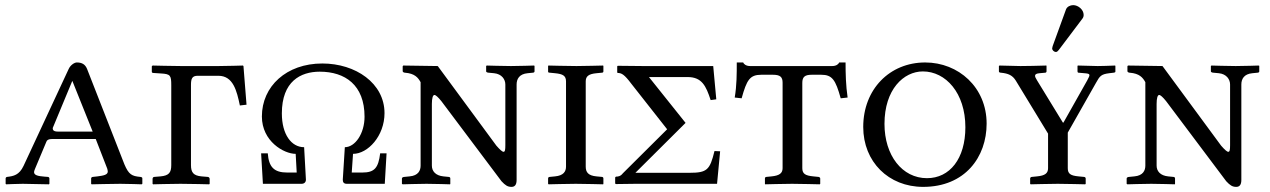

<svg xmlns="http://www.w3.org/2000/svg" viewBox="-20 -718 4960 750"><path d="M161 -164C163 -171 170 -175 183 -175H354L399 -59C400 -55 401 -51 401 -48C401 -35 384 -32 361 -29L343 -27C339 -27 336 -24 336 -21V0L338 2C338 2 422 0 450 0C480 0 533 2 533 2L536 0V-21C536 -24 535 -26 528 -27C495 -30 483 -36 466 -76L320 -449C313 -466 301 -474 280 -474C271 -474 255 -464 248 -448L72 -70C55 -34 33 -30 8 -27C5 -27 2 -24 2 -21V0L4 2C4 2 49 0 69 0C88 0 171 2 171 2L173 0V-21C173 -24 170 -27 167 -27L154 -28C129 -30 113 -33 113 -46C113 -49 115 -54 117 -59ZM342 -204H206C186 -204 186 -213 186 -218L262 -401H263Z M649 -73C649 -44 640 -32 607 -29L583 -27C579 -27 576 -24 576 -19V0L578 2C578 2 650 0 685 0C725 0 797 2 797 2L799 0V-19C799 -24 795 -27 791 -27L767 -29C736 -32 726 -44 726 -73V-386C726 -410 730 -422 752 -422H833C891 -422 905 -363 917 -306L943 -309L931 -460L929 -462C929 -462 864 -460 834 -460H687C657 -460 576 -462 576 -462L573 -459V-438C573 -435 575 -433 579 -433L609 -431C646 -429 649 -423 649 -385Z M1003 -263C1003 -166 1089 -117 1135 -117L1139 -44H1102C1050 -44 1030 -66 1026 -119H1000L1007 0H1158C1169 0 1175 -7 1175 -16L1168 -143C1118 -143 1081 -193 1081 -275C1081 -400 1154 -438 1229 -438C1328 -438 1404 -386 1404 -262C1404 -196 1367 -143 1327 -143L1319 -16C1319 -6 1323 0 1335 0H1483L1490 -119H1465C1458 -62 1443 -44 1395 -44H1354L1359 -117C1417 -117 1482 -187 1482 -276C1482 -393 1369 -470 1239 -470C1099 -470 1003 -381 1003 -263Z M1998 -388C1998 -410 2009 -429 2041 -432L2061 -434C2065 -434 2068 -436 2068 -439V-461L2065 -462C2065 -462 2007 -460 1976 -460C1949 -460 1881 -462 1881 -462L1879 -460V-439C1879 -436 1885 -434 1889 -434L1910 -432C1940 -429 1954 -408 1954 -388V-151C1954 -134 1953 -125 1947 -125C1942 -125 1933 -133 1919 -149L1690 -460L1555 -462L1553 -459V-440C1553 -436 1559 -434 1562 -434C1600 -431 1613 -415 1623 -397V-71C1623 -52 1614 -32 1580 -29L1560 -27C1556 -27 1550 -25 1550 -21V0L1553 2C1553 2 1619 0 1646 0C1677 0 1738 2 1738 2L1739 0V-21C1739 -25 1736 -27 1732 -27L1712 -29C1682 -32 1667 -49 1667 -71V-312C1667 -335 1671 -347 1677 -347C1682 -347 1691 -339 1704 -323L1939 -10C1954 6 1963 12 1978 12C1990 12 1998 5 1998 -15Z M2268 -400C2268 -420 2279 -429 2310 -432L2331 -434C2335 -434 2337 -436 2337 -439V-460L2336 -462C2336 -462 2259 -460 2232 -460C2201 -460 2122 -462 2122 -462L2121 -460V-438C2121 -435 2124 -434 2128 -434L2148 -432C2179 -429 2191 -422 2191 -400V-67C2191 -48 2181 -32 2148 -29L2128 -27C2124 -27 2121 -25 2121 -21V0L2123 2C2123 2 2201 0 2229 0C2260 0 2336 2 2336 2L2337 0V-21C2337 -25 2334 -27 2331 -27L2310 -29C2278 -32 2268 -45 2268 -67Z M2766 -460H2491L2393 -461L2391 -459V-435L2393 -433C2408 -433 2419 -427 2446 -391L2586 -213L2413 -41C2404 -29 2394 -28 2386 -28L2383 -25V-1L2386 1L2461 0H2781L2793 -127L2771 -128C2753 -54 2742 -43 2673 -43H2462L2657 -237L2658 -238L2515 -417H2666C2722 -417 2738 -382 2756 -327L2778 -330Z M3188 -426C3231 -426 3244 -406 3264 -334L3291 -337C3284 -385 3283 -430 3283 -474H3258C3256 -468 3247 -460 3231 -460H2910C2894 -460 2885 -468 2883 -474H2858C2858 -430 2858 -384 2850 -337L2877 -334C2897 -406 2909 -426 2954 -426H2999C3028 -426 3037 -417 3037 -395V-61C3037 -41 3024 -32 2994 -29L2974 -27C2970 -27 2968 -24 2968 -21V0L2969 2C2969 2 3046 0 3074 0C3104 0 3182 2 3182 2L3184 0V-21C3184 -24 3180 -27 3177 -27L3157 -29C3126 -32 3114 -39 3114 -61V-394C3114 -417 3123 -426 3151 -426Z M3585 -439C3674 -439 3751 -355 3751 -221C3751 -98 3690 -22 3601 -22C3504 -22 3435 -111 3435 -234C3435 -369 3510 -439 3585 -439ZM3834 -235C3834 -377 3724 -474 3594 -474C3455 -474 3352 -369 3352 -222C3352 -86 3451 12 3586 12C3750 12 3834 -105 3834 -235Z M4074 -61C4074 -41 4062 -32 4031 -29L4011 -27C4007 -27 4004 -24 4004 -21V0L4006 2C4006 2 4084 0 4112 0C4143 0 4219 2 4219 2L4221 0V-21C4221 -24 4218 -27 4214 -27L4193 -29C4162 -32 4151 -39 4151 -61V-200L4261 -394C4276 -421 4281 -428 4313 -432L4330 -434C4337 -435 4337 -437 4337 -439V-460L4336 -462C4321 -461 4275 -460 4268 -460C4258 -460 4202 -462 4191 -462L4189 -461V-439C4189 -437 4190 -434 4193 -434L4216 -432C4240 -430 4240 -428 4227 -404L4134 -239H4132L4031 -404C4021 -420 4017 -430 4041 -432L4063 -434C4066 -434 4068 -437 4068 -439V-461L4067 -462C4055 -461 3971 -460 3966 -460C3955 -460 3893 -462 3884 -462L3882 -460V-439C3882 -435 3887 -434 3890 -434C3919 -431 3935 -424 3948 -403L4074 -196ZM4172 -698C4161 -698 4148 -692 4144 -681L4092 -538C4091 -535 4090 -530 4090 -529C4090 -522 4097 -515 4105 -515C4109 -515 4113 -519 4116 -523L4208 -645C4212 -650 4213 -655 4213 -660C4213 -680 4192 -698 4172 -698Z M4829 -388C4829 -410 4840 -429 4872 -432L4892 -434C4896 -434 4899 -436 4899 -439V-461L4896 -462C4896 -462 4838 -460 4807 -460C4780 -460 4712 -462 4712 -462L4710 -460V-439C4710 -436 4716 -434 4720 -434L4741 -432C4771 -429 4785 -408 4785 -388V-151C4785 -134 4784 -125 4778 -125C4773 -125 4764 -133 4750 -149L4521 -460L4386 -462L4384 -459V-440C4384 -436 4390 -434 4393 -434C4431 -431 4444 -415 4454 -397V-71C4454 -52 4445 -32 4411 -29L4391 -27C4387 -27 4381 -25 4381 -21V0L4384 2C4384 2 4450 0 4477 0C4508 0 4569 2 4569 2L4570 0V-21C4570 -25 4567 -27 4563 -27L4543 -29C4513 -32 4498 -49 4498 -71V-312C4498 -335 4502 -347 4508 -347C4513 -347 4522 -339 4535 -323L4770 -10C4785 6 4794 12 4809 12C4821 12 4829 5 4829 -15Z"/></svg>

Font: Linux Libertine O C
Style: Regular
Weight: 400
Designer: Philipp H. Poll
Foundry: Philipp H. Poll
Version: Version 4.0.3